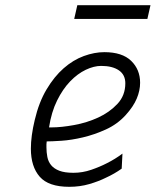

<svg xmlns="http://www.w3.org/2000/svg" viewBox="-20 -710 600 740"><path d="M263 -44Q298 -44 331.5 -55.5Q365 -67 392 -81Q424 -97 452 -118L449 -60Q421 -40 388 -25Q360 -11 324 -0.5Q288 10 247 10Q167 10 133 -29Q99 -68 99 -137Q99 -186 114 -248Q130 -316 159.5 -365.5Q189 -415 225.5 -447Q262 -479 303 -494Q344 -509 382 -509Q451 -509 485.5 -475.5Q520 -442 520 -391Q520 -361 507 -330Q494 -299 464 -266Q432 -231 388 -211Q344 -191 299.5 -180.5Q255 -170 217 -167.5Q179 -165 160 -165Q159 -159 159 -153.5Q159 -148 159 -142Q159 -123 162.5 -105Q166 -87 177 -73.5Q188 -60 208.5 -52Q229 -44 263 -44ZM179 -219Q216 -219 265.5 -228Q315 -237 358.5 -257Q402 -277 432.5 -309.5Q463 -342 463 -389Q463 -422 438 -439Q413 -456 370 -456Q342 -456 310.5 -441Q279 -426 250.5 -396.5Q222 -367 200 -322.5Q178 -278 169 -219ZM278 -690H560L548 -637H266Z"/></svg>

Font: Panefresco 250wt
Style: Italic
Weight: 300
Version: Version 1.000